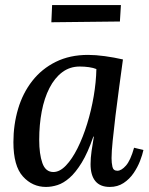

<svg xmlns="http://www.w3.org/2000/svg" viewBox="-20 -728 588 759"><path d="M328 -511Q358 -511 394.5 -506Q431 -501 466 -493Q459 -440 451 -382.5Q443 -325 436.5 -270.5Q430 -216 425.5 -172Q421 -128 421 -103Q421 -84 424.5 -68.5Q428 -53 444 -53Q460 -53 478 -73.5Q496 -94 510 -144L547 -135Q543 -116 533.5 -91.5Q524 -67 508 -43.5Q492 -20 468.5 -4.5Q445 11 414 11Q376 11 357 -12Q338 -35 338 -79Q338 -103 342 -131Q346 -159 351 -188H349Q327 -124 303 -85Q279 -46 255 -25Q231 -4 207.5 3.5Q184 11 162 11Q108 11 70.5 -30.5Q33 -72 33 -166Q33 -235 51.5 -297.5Q70 -360 107.5 -408Q145 -456 200.5 -483.5Q256 -511 328 -511ZM295 -465Q256 -465 226 -442.5Q196 -420 175.5 -380Q155 -340 145 -287.5Q135 -235 135 -175Q135 -119 147.5 -83.5Q160 -48 191 -48Q216 -48 240.5 -73.5Q265 -99 286.5 -142Q308 -185 324.5 -238.5Q341 -292 350.5 -348Q360 -404 361 -455Q349 -460 331.5 -462.5Q314 -465 295 -465ZM183 -640 186 -708H458L454 -643Z"/></svg>

Font: Lora Medium
Style: Italic
Weight: 500
Italic angle: -3°
Designer: Olga Karpushina, Alexei Vanyashin (Cyrillic)
Foundry: Cyreal
Version: Version 3.004